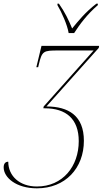

<svg xmlns="http://www.w3.org/2000/svg" viewBox="-82 -786 602 1046"><path d="M292 -606H322C352 -653 393 -708 451 -758V-766H443C382 -719 344 -671 311 -631C290 -681 273 -717 239 -766H231V-758C254 -719 285 -650 292 -606ZM119 240C274 240 375 130 375 -19C375 -156 291 -206 171 -206L456 -525L458 -536H144L116 -420H126L129 -433C147 -509 154 -511 236 -511H428L156 -206L154 -196H162C278 -196 347 -138 347 -17C347 120 260 230 119 230C25 230 -37 173 -37 95C-54 95 -62 107 -62 126C-62 181 6 240 119 240Z"/></svg>

Font: Noto Serif Display Thin
Style: Italic
Weight: 100
Italic angle: -12°
Designer: Monotype Design Team
Foundry: Monotype Imaging Inc.
Version: Version 2.009